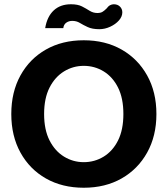

<svg xmlns="http://www.w3.org/2000/svg" viewBox="-20 -869 786 901"><path d="M373 12Q272 12 195.5 -31.5Q119 -75 76 -153Q33 -231 33 -334Q33 -437 76 -515Q119 -593 195.5 -636.5Q272 -680 373 -680Q474 -680 550.5 -636.5Q627 -593 670.5 -515Q714 -437 714 -334Q714 -231 670.5 -153Q627 -75 550.5 -31.5Q474 12 373 12ZM373 -108Q424 -108 466.5 -134Q509 -160 534 -210Q559 -260 559 -334Q559 -408 534 -458Q509 -508 466.5 -534Q424 -560 373 -560Q323 -560 280.5 -534Q238 -508 212.5 -458Q187 -408 187 -334Q187 -260 212.5 -210Q238 -160 280.5 -134Q323 -108 373 -108ZM446 -732Q413 -732 391.5 -742Q370 -752 354.5 -761.5Q339 -771 319 -771Q303 -771 291 -762.5Q279 -754 277 -737H192Q201 -791 232 -820Q263 -849 313 -849Q345 -849 364.5 -839Q384 -829 400.5 -818.5Q417 -808 437 -808Q452 -808 461 -813.5Q470 -819 480 -829Q488 -840 496.5 -844.5Q505 -849 514 -849Q532 -849 543 -838Q554 -827 554 -811Q554 -791 538 -773Q522 -755 497 -743.5Q472 -732 446 -732Z"/></svg>

Font: Atkinson Hyperlegible Next
Style: Bold
Weight: 700
Designer: Elliott Scott, Megan Eiswerth, Linus Boman, Theodore Petrosky, Letters from Sweden
Foundry: Applied Design Works, Letters from Sweden
Version: Version 2.001